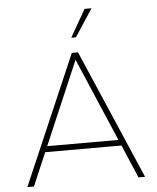

<svg xmlns="http://www.w3.org/2000/svg" viewBox="-59 -938 810 988"><g transform="rotate(-5 346.0 -444.0)"><path d="M616 0 543 -171H149L76 0H42L330 -668H362L650 0ZM346 -631 162 -201H530ZM334 -746 415 -888H451L358 -746Z"/></g></svg>

Font: Celebes Thin
Style: Regular
Weight: 250
Designer: Anugrah Pasau
Foundry: Lafontype
Version: Version 1.000; ttfautohint (v1.8.4)